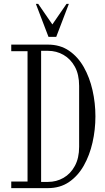

<svg xmlns="http://www.w3.org/2000/svg" viewBox="-20 -970 540 990"><path d="M38 0V-34H122V-706H38V-740H227Q290 -740 336 -708.5Q382 -677 412 -624Q442 -571 457 -505Q472 -439 472 -370Q472 -301 457 -235Q442 -169 412 -116Q382 -63 336 -31.5Q290 0 227 0ZM227 -708H192V-32H227Q271 -32 307.5 -53Q344 -74 366 -114.5Q388 -155 388 -213V-527Q388 -586 366 -626Q344 -666 307.5 -687Q271 -708 227 -708ZM230 -780 165 -950H177L250 -844L323 -950H335L270 -780Z"/></svg>

Font: Xanh Mono
Style: Regular
Weight: 400
Monospace: yes
Designer: Lam Bao, Duy Dao
Foundry: Yellow Type Foundry
Version: Version 3.101; ttfautohint (v1.8.3)